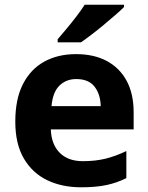

<svg xmlns="http://www.w3.org/2000/svg" viewBox="-20 -786 631 816"><path d="M303 -556Q379 -556 433.5 -527Q488 -498 518 -443Q548 -388 548 -308V-236H196Q198 -173 233.5 -137Q269 -101 332 -101Q385 -101 428 -111.5Q471 -122 517 -144V-29Q477 -9 432.5 0.5Q388 10 325 10Q243 10 180 -20.5Q117 -51 81 -113Q45 -175 45 -269Q45 -365 77.5 -428.5Q110 -492 168 -524Q226 -556 303 -556ZM304 -450Q261 -450 232.5 -422Q204 -394 199 -335H408Q407 -385 382 -417.5Q357 -450 304 -450ZM507 -756Q493 -742 470 -722Q447 -702 420.5 -680Q394 -658 368.5 -638.5Q343 -619 324 -606H225V-619Q241 -638 262.5 -663.5Q284 -689 305 -716.5Q326 -744 340 -766H507Z"/></svg>

Font: Noto Sans New Tai Lue
Style: Bold
Weight: 700
Version: Version 2.003